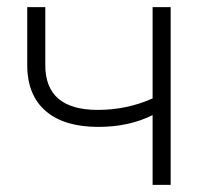

<svg xmlns="http://www.w3.org/2000/svg" viewBox="-20 -520 577 540"><path d="M409.2 -500Q421.9 -500 460 -500Q460 -375 460 0Q447.3 0 409.2 0Q409.2 -48.8 409.2 -196.3Q342.8 -163.1 256.8 -163.1Q161.1 -163.1 109.4 -207Q56.6 -252 56.6 -336.9Q56.6 -391.6 56.6 -500Q69.3 -500 107.4 -500Q107.4 -459 107.4 -336.9Q107.4 -210.9 254.9 -210.9Q336.9 -210.9 409.2 -243.2Q409.2 -329.1 409.2 -500Z"/></svg>

Font: LeFont
Style: ExtraLight
Weight: 200
Designer: Leryon MEDIA
Version: Version 1.0